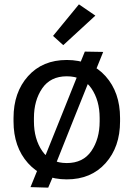

<svg xmlns="http://www.w3.org/2000/svg" viewBox="-20 -801 607 873"><path d="M41.5 -249V-264.6Q41.5 -380.9 107.4 -454.6Q173.3 -528.3 283.7 -528.3Q394 -528.3 460 -454.6Q525.9 -380.9 525.9 -264.6V-249Q525.9 -132.8 460 -59.1Q394 14.6 283.7 14.6Q173.3 14.6 107.4 -59.1Q41.5 -132.8 41.5 -249ZM134.3 -264.6V-249Q134.3 -169.4 171.9 -114.5Q209.5 -59.6 283.7 -59.6Q357.9 -59.6 395.5 -114.5Q433.1 -169.4 433.1 -249V-264.6Q433.1 -344.2 395.5 -399.2Q357.9 -454.1 283.7 -454.1Q209.5 -454.1 171.9 -399.2Q134.3 -344.2 134.3 -264.6ZM118.7 49.8 159.7 -51.3 168.5 -48.8 266.6 -293 314.9 -258.8 225.6 -34.7 235.4 -32.7 199.2 52.2ZM365.7 -566.4 449.2 -564.9 411.1 -470.7 400.9 -473.1 314.9 -258.8 266.6 -293 344.2 -486.8 334.5 -489.7ZM221.2 -637.7 338.9 -781.2 413.6 -730 267.6 -595.7Z"/></svg>

Font: RobotoFlex
Style: Regular
Weight: 400
Designer: Berlow after Robertson
Foundry: Google
Version: Version 2.136